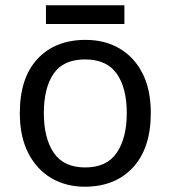

<svg xmlns="http://www.w3.org/2000/svg" viewBox="-20 -697 645 727"><path d="M551 -269Q551 -136 483.5 -63Q416 10 301 10Q230 10 174.5 -22.5Q119 -55 87 -117.5Q55 -180 55 -269Q55 -402 122 -474Q189 -546 304 -546Q377 -546 432.5 -513.5Q488 -481 519.5 -419.5Q551 -358 551 -269ZM146 -269Q146 -174 183.5 -118.5Q221 -63 303 -63Q384 -63 422 -118.5Q460 -174 460 -269Q460 -364 422 -418Q384 -472 302 -472Q220 -472 183 -418Q146 -364 146 -269ZM451 -677V-606H154V-677Z"/></svg>

Font: Noto Sans Historical
Style: Regular
Weight: 400
Designer: Monotype Design Team
Foundry: Monotype Imaging Inc.
Version: Version 2.013; ttfautohint (v1.8.4.7-5d5b)